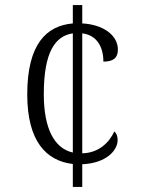

<svg xmlns="http://www.w3.org/2000/svg" viewBox="-20 -734 553 754"><path d="M266 -90V0H303V-89C398 -93 442 -144 442 -184C442 -200 437 -211 429 -218C409 -174 367 -133 303 -132V-603C361 -596 386 -549 386 -492C424 -492 443 -506 443 -539C443 -597 383 -638 303 -642V-714H266V-642C163 -633 87 -562 87 -363C87 -179 162 -102 266 -90ZM266 -603V-135C194 -151 152 -228 152 -364C152 -532 198 -593 266 -603Z"/></svg>

Font: Noto Serif Khmer SemiCondensed Light
Style: Regular
Weight: 300
Width: 4
Designer: Danh Hong and the Monotype Design Team
Foundry: Monotype Imaging Inc.
Version: Version 2.004